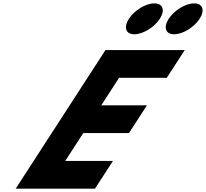

<svg xmlns="http://www.w3.org/2000/svg" viewBox="-20 -1123 1226 1143"><path d="M898.9 -1103C847.9 -1103 780.4 -1062 747.3 -1011C714.3 -960 728.8 -919 779.8 -919C830.8 -919 898.3 -960 931.3 -1011C964.4 -1062 949.9 -1103 898.9 -1103ZM1135.9 -1103C1084.9 -1103 1017.4 -1062 984.3 -1011C951.3 -960 965.8 -919 1016.8 -919C1067.8 -919 1135.3 -960 1168.3 -1011C1201.4 -1062 1186.9 -1103 1135.9 -1103ZM1079.9 -825H607.9L73.5 0H545.5L652.4 -165H368.4L475.9 -331H747.9L854.8 -496H582.8L689 -660H973Z"/></svg>

Font: Hussar
Style: BdWodka
Weight: 700
Foundry: Cannot Into Space Fonts
Version: Version 2.00